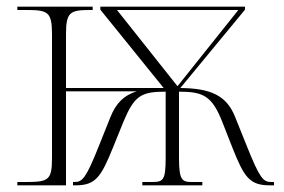

<svg xmlns="http://www.w3.org/2000/svg" viewBox="-20 -556 853 576"><path d="M32 0H178V-282H390C352 -270 328 -247 311 -204L277 -119C238 -21 227 -10 204 -10H199V0H208C268 0 284 -28 318 -111L350 -190C383 -269 403 -281 477 -281V-84C477 -15 470 -10 436 -10H407V0H587V-10H556C526 -10 517 -15 517 -83V-281C589 -281 616 -269 647 -190L678 -111C712 -26 728 0 789 0H802V-10H793C770 -10 759 -21 720 -119L685 -206C659 -271 610 -291 521 -292L715 -527V-536H281V-527L471 -292H178V-453C178 -520 190 -526 251 -526H258V-536H32V-526H60C124 -526 136 -520 136 -453V-83C136 -15 126 -10 56 -10H32ZM512 -298 331 -526H695L513 -298Z"/></svg>

Font: Noto Serif Display ExtraLight
Style: Regular
Weight: 200
Designer: Monotype Design Team
Foundry: Monotype Imaging Inc.
Version: Version 2.009